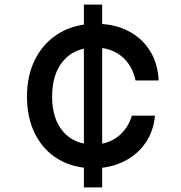

<svg xmlns="http://www.w3.org/2000/svg" viewBox="-20 -720 790 840"><path d="M347 -700H427V100H347ZM98 -297Q98 -392 135.5 -464Q173 -536 241 -576Q309 -616 399 -616Q479 -616 540 -585Q601 -554 636 -498Q671 -442 674 -368H573Q559 -435 512 -473.5Q465 -512 395 -512Q307 -512 257.5 -454.5Q208 -397 208 -297Q208 -200 256.5 -144Q305 -88 389 -88Q450 -88 494.5 -121.5Q539 -155 557 -214H658Q652 -146 616 -94Q580 -42 520.5 -13Q461 16 389 16Q302 16 236 -23Q170 -62 134 -133Q98 -204 98 -297Z"/></svg>

Font: Martian Mono VF sWd Rg
Style: Regular
Weight: 400
Width: 6
Monospace: yes
Designer: Roman Shamin
Foundry: Evil Martians
Version: Version 1.100